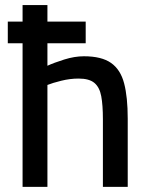

<svg xmlns="http://www.w3.org/2000/svg" viewBox="-20 -731 583 751"><path d="M10.5 -561.8V-646.5H315.2V-561.8ZM68.3 0V-711.2H165.5V-473.8Q190.7 -485.5 231.2 -498.2Q271.7 -510.9 308.1 -510.9Q377.3 -510.9 414.4 -484.8Q451.5 -458.7 465.5 -405Q479.6 -351.4 479.6 -266.9V0H382.5V-264.3Q382.5 -319.8 376 -354.7Q369.5 -389.7 349.2 -406.7Q328.9 -423.7 287.4 -423.7Q254.1 -423.7 219.7 -415.2Q185.3 -406.7 165.5 -398.7V0Z"/></svg>

Font: TitilliumWeb ExtraLight
Style: Regular
Weight: 400
Designer: Mohamed Gaber, Accademia di Belle Arti di Urbino and others
Foundry: Kief Type Foundry, Accademia di Belle Arti di Urbino and others
Version: Version 3.000; ttfautohint (v1.8.2)